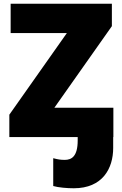

<svg xmlns="http://www.w3.org/2000/svg" viewBox="-20 -734 652 1028"><path d="M586 58V0H587V-157H271L579 -594V-714H37V-557H338L30 -120V0H396V18C396 104 363 122 327 122C305 122 291 120 265 113V262C292 270 340 274 375 274C529 274 586 168 586 58Z"/></svg>

Font: Noto Sans UI Black
Style: Regular
Weight: 900
Designer: Monotype Design Team
Foundry: Monotype Imaging Inc.
Version: Version 1.901